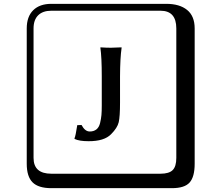

<svg xmlns="http://www.w3.org/2000/svg" viewBox="-20 -774 1140 1006"><path d="M513.2 -221.2V-374Q513.2 -474.1 505.9 -523.9L506.8 -525.9Q535.6 -523.9 561 -523.9Q561 -523.9 616.2 -525.9L617.2 -523.9Q609.4 -470.7 608.9 -374V-236.8Q608.9 -163.6 602.1 -133.8Q595.2 -104 562 -70.8Q525.9 -33.7 443.8 -34.2Q395 -34.2 371.1 -45.9L370.1 -48.8Q376 -60.1 384.8 -118.2L407.2 -119.1Q425.3 -85 450.2 -85Q471.2 -85 485.1 -95.9Q499 -106.9 504.4 -129.4Q509.8 -151.9 511.5 -171.1Q513.2 -190.4 513.2 -221.2ZM249 -717.8Q204.1 -717.8 179.9 -693.8Q155.8 -669.9 155.8 -625V53.2Q155.8 136.2 249 136.2H820.8Q865.7 136.2 884.8 117.2Q903.8 98.1 903.8 53.2V-625Q903.8 -717.8 820.8 -717.8ZM1000 84Q1000 152.8 973.4 182.4Q946.8 211.9 880.9 211.9H249Q181.2 211.9 150.6 181.4Q120.1 150.9 120.1 84V-625Q120.1 -687 154.1 -720.5Q188 -753.9 249 -753.9H851.1Q920.9 -753.9 960.4 -721.9Q1000 -689.9 1000 -625Z"/></svg>

Font: Linux Biolinum Keyboard
Style: Regular
Weight: 700
Designer: Philipp H. Poll
Foundry: Philipp H. Poll
Version: Version 0.6.1 ; ttfautohint (v0.9)